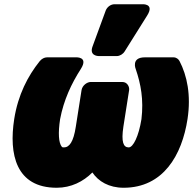

<svg xmlns="http://www.w3.org/2000/svg" viewBox="-20 -836 909 904"><path d="M863 -276C880 -388 861 -480 825 -549C820 -558 810 -566 797 -566H662C596 -566 619 -511 619 -511C643 -441 657 -367 646 -275C633 -194 607 -142 586 -142C561 -142 550 -167 561 -240L588 -412C590 -428 579 -450 556 -450H407C391 -450 368 -435 364 -412L337 -240C326 -167 306 -142 281 -142C273 -142 273 -143 271 -145C256 -163 253 -210 263 -275C280 -365 316 -442 361 -512C398 -571 336 -566 336 -566H201C189 -566 176 -559 167 -548C111 -478 65 -390 47 -276C21 -110 55 48 247 48C315 48 372 19 415 -24C443 18 493 48 562 48C749 48 837 -106 863 -276ZM519 -816C502 -816 485 -804 478 -787L416 -618C400 -576 436 -572 446 -572H530C544 -572 559 -581 567 -594L673 -763C710 -822 647 -816 647 -816Z"/></svg>

Font: Asimov Print
Style: EIt
Weight: 500
Designer: Google
Version: Version 2.000980; 2014